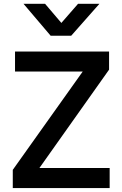

<svg xmlns="http://www.w3.org/2000/svg" viewBox="-20 -964 624 984"><path d="M45.5 0V-93.5L404 -597.5H57V-700H539V-607L182 -103H542V0ZM239.5 -781 100.5 -944.5H211L294.5 -846.5L380 -944.5H489.5L345 -781Z"/></svg>

Font: Geologica
Style: Regular
Weight: 400
Designer: Sindre Bremnes, Frode Helland
Foundry: Monokrom Skriftforlag AS
Version: Version 1.010; ttfautohint (v1.8.4.7-5d5b);gftools[0.9.28]